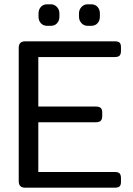

<svg xmlns="http://www.w3.org/2000/svg" viewBox="-20 -872 619 892"><path d="M159 -794V-810Q159 -828 170 -840Q181 -852 199 -852H216Q233 -852 244.5 -839.5Q256 -827 256 -810V-794Q256 -776 245 -764Q234 -752 216 -752H199Q181 -752 170 -764Q159 -776 159 -794ZM347 -794V-810Q347 -827 358.5 -839.5Q370 -852 387 -852H404Q422 -852 433 -840Q444 -828 444 -810V-794Q444 -776 433 -764Q422 -752 404 -752H387Q370 -752 358.5 -764.5Q347 -777 347 -794ZM67 -30V-650Q67 -680 97 -680H513Q529 -680 535.5 -674Q542 -668 542 -653V-636Q542 -620 535.5 -613.5Q529 -607 513 -607H158V-377H425Q441 -377 448 -370.5Q455 -364 455 -349V-333Q455 -318 448 -311Q441 -304 425 -304H158V-73H513Q529 -73 535.5 -66.5Q542 -60 542 -44V-27Q542 -12 535.5 -6Q529 0 513 0H97Q67 0 67 -30Z"/></svg>

Font: Mitr Light
Style: Regular
Weight: 300
Designer: Thanarat Vachiruckul
Foundry: Cadson Demak
Version: Version 1.002